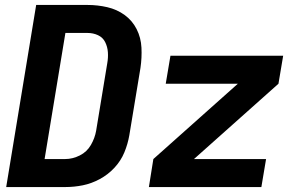

<svg xmlns="http://www.w3.org/2000/svg" viewBox="-20 -755 1192 775"><path d="M5 0H244Q279 0 314 -7Q349 -14 382.5 -32Q416 -50 442 -78Q468 -106 482 -140Q496 -174 502 -209L547 -481Q553 -522 551 -562.5Q549 -603 531.5 -637.5Q514 -672 483 -694.5Q452 -717 413 -726Q374 -735 333 -735H126ZM243 -113H160L244 -622H333Q356 -622 375.5 -613Q395 -604 404.5 -585Q414 -566 415.5 -544Q417 -522 413 -500L368 -227Q363 -198 347 -170Q331 -142 302 -127.5Q273 -113 243 -113ZM581 0H1035L1054 -113H763L1104 -417L1123 -530H668L649 -417H940L599 -113Z"/></svg>

Font: Iosevka Sparkle Extrabold
Style: Italic
Weight: 800
Italic angle: -9°
Designer: Belleve Invis
Foundry: Belleve Invis
Version: Version 4.5.0; ttfautohint (v1.8.3)